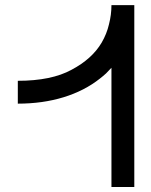

<svg xmlns="http://www.w3.org/2000/svg" viewBox="-20 -741 601 763"><path d="M513.7 -720.7Q513.7 -720.7 513.7 -719.7Q513.7 -719.7 513.7 -719.7Q513.7 -479.5 513.7 2Q483.4 2 422.9 2Q422.9 -155.3 422.9 -471.7Q412.1 -460 401.4 -449.2Q389.6 -438.5 377 -428.7Q315.4 -379.9 232.4 -354.5Q149.4 -329.1 50.8 -329.1Q50.8 -359.4 50.8 -419.9Q184.6 -419.9 264.6 -463.9Q345.7 -506.8 383.8 -571.3Q404.3 -606.4 413.1 -644.5Q422.9 -682.6 422.9 -720.7Q445.3 -720.7 467.8 -720.7Q491.2 -720.7 513.7 -720.7Z"/></svg>

Font: Oishi
Style: Regular
Weight: 400
Designer: bBranding
Version: Version 1.0